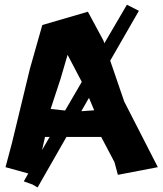

<svg xmlns="http://www.w3.org/2000/svg" viewBox="-20 -745 706 831"><path d="M242.2 -404.3 272.5 -507.8 334 -390.6 261.7 -266.6 199.2 -273.4ZM3.9 -21.5 102.5 5.9 83 40 121.1 53.7 142.6 66.4 267.6 -152.3H418L475.6 -43L490.2 11.7L663.1 -21.5L517.6 -305.7L457 -482.4L581.1 -698.2L529.3 -724.6L431.6 -557.6L427.7 -569.3L360.4 -694.3L163.1 -636.7L109.4 -447.3L32.2 -127.9ZM365.2 -321.3 387.7 -267.6 332 -263.7 360.4 -313.5ZM162.1 -95.7 174.8 -152.3H195.3L190.4 -144.5Z"/></svg>

Font: MaokenAssortedSans-Lite
Style: Lite
Weight: 400
Version: Version 1.400